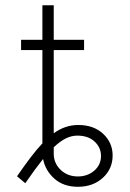

<svg xmlns="http://www.w3.org/2000/svg" viewBox="-20 -696 493 726"><path d="M140.3 -676.1H183.2V-545.5H297.9V-506.7H183.2V-192.1Q226.2 -223.4 275.9 -223.4Q334.2 -223.4 370 -190Q405.9 -156.6 405.9 -108Q405.9 -57.5 368.8 -23.6Q331.7 10.3 274.5 10.3Q220.2 10.3 185.7 -20.4Q151.3 -51.1 142.8 -94.8Q114.3 -59.3 75.6 -3.2L44.4 -29.5Q72.1 -69.6 95.5 -100.5Q119 -131.4 140.3 -153.8V-506.7H59.7V-545.5H140.3ZM183.2 -139.2V-115.1Q183.2 -78.5 209.5 -53.6Q235.8 -28.8 274.5 -28.8Q311.1 -28.8 336.5 -50.8Q361.9 -72.8 361.9 -106.5Q361.9 -138.1 337.7 -160.7Q313.6 -183.2 272.4 -183.2Q250.7 -183.2 229.4 -172.9Q208.1 -162.6 183.2 -139.2Z"/></svg>

Font: Inter Extra Light BETA
Style: Regular
Weight: 200
Designer: Rasmus Andersson
Foundry: rsms
Version: Version 3.011;git-f93a4a705